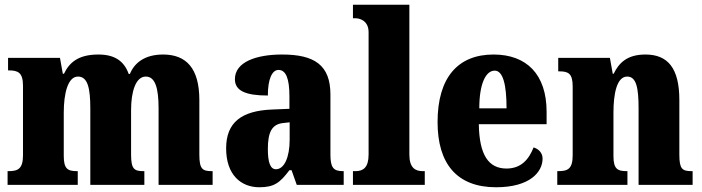

<svg xmlns="http://www.w3.org/2000/svg" viewBox="-20 -780 2963 810"><path d="M12 0H308V-58H305C266 -58 249 -67 249 -122V-305C249 -385 266 -457 309 -457C350 -457 361 -408 361 -323V0H589V-58H585C546 -58 533 -67 533 -128V-316C533 -392 552 -457 595 -457C635 -457 649 -408 649 -323V0H877V-58H873C834 -58 821 -67 821 -128V-358C821 -493 765 -550 668 -550C591 -550 547 -515 528 -468H523C503 -524 462 -550 395 -550C309 -550 272 -515 250 -469H245L233 -536H14V-483H17C56 -483 77 -474 77 -418V-125C77 -67 55 -58 16 -58H12Z M1074 10C1137 10 1161 -9 1201 -62H1210L1232 0H1430V-58H1426C1386 -58 1374 -74 1374 -128V-381C1374 -506 1306 -550 1170 -550C1062 -550 971 -519 971 -446C971 -397 1016 -377 1110 -377C1110 -447 1128 -485 1155 -485C1186 -485 1201 -449 1201 -374V-321L1129 -318C999 -313 934 -264 934 -154C934 -42 997 10 1074 10ZM1144 -66C1120 -66 1110 -96 1110 -151C1110 -221 1126 -256 1175 -261L1202 -264V-191C1202 -116 1179 -66 1144 -66Z M1469 0H1772V-58H1763C1731 -58 1707 -73 1707 -128V-760H1469V-703H1480C1493 -703 1535 -696 1535 -644V-128C1535 -73 1512 -58 1480 -58H1469Z M2073 10C2215 10 2269 -54 2269 -111C2269 -135 2252 -152 2231 -158C2211 -107 2178 -69 2117 -69C2041 -69 2002 -126 2000 -256H2286V-308C2286 -467 2201 -550 2062 -550C1912 -550 1826 -453 1826 -265C1826 -91 1906 10 2073 10ZM2117 -323H2002C2002 -426 2029 -482 2067 -482C2102 -482 2117 -423 2117 -323Z M2331 0H2627V-58H2624C2585 -58 2568 -67 2568 -122V-305C2568 -384 2582 -457 2626 -457C2665 -457 2674 -408 2674 -323V0H2902V-58H2898C2858 -58 2846 -67 2846 -128V-358C2846 -493 2797 -550 2703 -550C2625 -550 2591 -514 2569 -469H2565L2553 -536H2335V-479H2339C2378 -479 2396 -470 2396 -415V-125C2396 -67 2375 -58 2335 -58H2331Z"/></svg>

Font: Noto Serif Ethiopic Condensed Black
Style: Regular
Weight: 900
Width: 3
Designer: Monotype Design Team
Foundry: Monotype Imaging Inc.
Version: Version 2.102